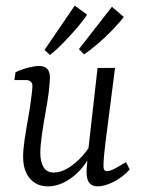

<svg xmlns="http://www.w3.org/2000/svg" viewBox="-20 -654 499 681"><path d="M150 7Q110 7 86 -21Q62 -49 62 -98Q62 -124 67.5 -160.5Q73 -197 79.5 -233Q86 -269 89 -293Q91 -309 93 -324.5Q95 -340 95 -349Q95 -360 88.5 -365Q82 -370 73 -370H31L35 -398Q59 -409 81.5 -414.5Q104 -420 119 -420Q157 -420 157 -379Q157 -371 156 -358Q155 -345 153 -328Q149 -296 141.5 -255Q134 -214 128.5 -175.5Q123 -137 123 -111Q123 -80 134.5 -61Q146 -42 171 -42Q196 -42 222.5 -58.5Q249 -75 272 -100.5Q295 -126 307 -153L311 -127Q286 -65 241 -29Q196 7 150 7ZM326 7Q307 7 297 -5Q287 -17 287 -45Q287 -56 289.5 -80.5Q292 -105 293 -121L326 -413H388L354 -148Q351 -125 349 -102Q347 -79 347 -65Q347 -47 359 -47Q370 -47 386 -55.5Q402 -64 427 -79L440 -53Q415 -25 383 -9Q351 7 326 7ZM138 -477 245 -634 289 -602Q276 -582 252 -554Q228 -526 202.5 -500Q177 -474 157 -459ZM260 -480 377 -630 419 -594Q405 -575 379.5 -548.5Q354 -522 326.5 -498.5Q299 -475 278 -461Z"/></svg>

Font: Rasa Light
Style: Italic
Weight: 300
Italic angle: -7.10001°
Designer: Anna Giedrys (Yrsa+Rasa design), David Brezina (Yrsa art-direction, Rasa art-direction, design)
Foundry: Rosetta Type Foundry
Version: Version 2.004